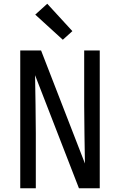

<svg xmlns="http://www.w3.org/2000/svg" viewBox="-20 -1004 640 1024"><path d="M88 0V-735H199L433 -132Q432 -209 430.5 -286.5Q429 -364 429 -441V-735H512V0H401L167 -603Q168 -526 169.5 -448.5Q171 -371 171 -294V0ZM315 -792 168 -926 232 -984 366 -838Z"/></svg>

Font: Bmono
Style: Regular
Weight: 400
Monospace: yes
Designer: Belleve Invis
Foundry: Belleve Invis
Version: Version 11.2.2; ttfautohint (v1.8.2)